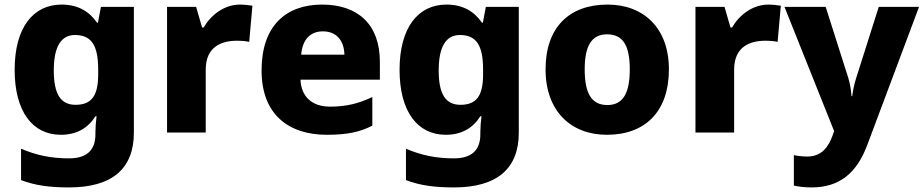

<svg xmlns="http://www.w3.org/2000/svg" viewBox="-20 -579 4036 839"><path d="M249 -559C124 -559 44 -457 44 -274C44 -92 122 10 246 10C316 10 365 -20 397 -71H402C399 -48 397 -22 397 -3V8C397 77 359 113 282 113C201 113 139 99 72 71V208C135 232 199 240 282 240C471 240 565 157 565 1V-549H421L408 -480H404C370 -529 321 -559 249 -559ZM308 -426C382 -426 409 -377 409 -275V-254C409 -160 380 -121 310 -121C245 -121 215 -168 215 -271C215 -374 246 -426 308 -426Z M1029 -559C960 -559 902 -514 870 -459H863L837 -549H710V0H879V-275C879 -377 951 -401 1015 -401C1038 -401 1057 -399 1069 -396L1083 -554C1071 -556 1047 -559 1029 -559Z M1388 -559C1229 -559 1123 -466 1123 -271C1123 -78 1242 10 1408 10C1497 10 1553 -2 1607 -30V-155C1546 -126 1492 -113 1422 -113C1341 -113 1296 -159 1293 -231H1640V-309C1640 -473 1543 -559 1388 -559ZM1391 -442C1453 -442 1484 -398 1485 -340H1296C1302 -410 1339 -442 1391 -442Z M1931 -559C1806 -559 1726 -457 1726 -274C1726 -92 1804 10 1928 10C1998 10 2047 -20 2079 -71H2084C2081 -48 2079 -22 2079 -3V8C2079 77 2041 113 1964 113C1883 113 1821 99 1754 71V208C1817 232 1881 240 1964 240C2153 240 2247 157 2247 1V-549H2103L2090 -480H2086C2052 -529 2003 -559 1931 -559ZM1990 -426C2064 -426 2091 -377 2091 -275V-254C2091 -160 2062 -121 1992 -121C1927 -121 1897 -168 1897 -271C1897 -374 1928 -426 1990 -426Z M2903 -276C2903 -458 2791 -559 2635 -559C2466 -559 2364 -458 2364 -276C2364 -92 2476 10 2632 10C2800 10 2903 -92 2903 -276ZM2535 -276C2535 -377 2564 -429 2633 -429C2704 -429 2732 -377 2732 -276C2732 -174 2704 -120 2634 -120C2563 -120 2535 -174 2535 -276Z M3338 -559C3269 -559 3211 -514 3179 -459H3172L3146 -549H3019V0H3188V-275C3188 -377 3260 -401 3324 -401C3347 -401 3366 -399 3378 -396L3392 -554C3380 -556 3356 -559 3338 -559Z M3408 -549 3625 -6 3619 11C3601 62 3571 105 3508 105C3485 105 3463 102 3449 99V232C3468 236 3492 240 3526 240C3649 240 3724 177 3770 54L3996 -549H3820L3721 -237C3714 -215 3708 -190 3704 -159H3701C3699 -187 3694 -215 3687 -238L3588 -549Z"/></svg>

Font: Noto Sans Arabic ExtBd
Style: Regular
Weight: 800
Designer: Monotype Design Team, Nadine Chahine, Nizar Qandah and Khaled Hosny
Foundry: Monotype Imaging Inc.
Version: Version 2.012